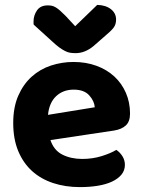

<svg xmlns="http://www.w3.org/2000/svg" viewBox="-20 -749 583 784"><path d="M186 -177Q200 -135 235 -117.5Q270 -100 316 -100Q358 -100 395 -111.5Q432 -123 455 -137Q470 -127 480 -111Q490 -95 490 -76Q490 -53 476 -36Q462 -19 437.5 -7.5Q413 4 379.5 9.5Q346 15 306 15Q247 15 197 -1.5Q147 -18 111 -50.5Q75 -83 54.5 -132Q34 -181 34 -247Q34 -311 54.5 -358Q75 -405 109.5 -436Q144 -467 188.5 -481.5Q233 -496 280 -496Q331 -496 373.5 -480.5Q416 -465 446.5 -437Q477 -409 494 -370Q511 -331 511 -285Q511 -253 494 -237Q477 -221 446 -216ZM281 -383Q238 -383 209.5 -356.5Q181 -330 176 -280L367 -311Q365 -337 344 -360Q323 -383 281 -383ZM287 -642 377 -729Q412 -728 433 -711.5Q454 -695 454 -669Q454 -649 443.5 -635.5Q433 -622 410 -603L362 -561Q327 -532 289 -532Q277 -532 267 -533.5Q257 -535 246 -540.5Q235 -546 222.5 -555Q210 -564 194 -579L118 -648Q117 -650 117 -654Q117 -658 117 -662Q117 -686 131 -706.5Q145 -727 175 -727Q184 -727 191.5 -725.5Q199 -724 207.5 -719Q216 -714 225.5 -705.5Q235 -697 248 -684Z"/></svg>

Font: Baloo 2
Style: Bold
Weight: 700
Designer: Sarang Kulkarni and Ek Type
Foundry: Ek Type
Version: Version 1.640;hotconv 1.0.111;makeotfexe 2.5.65597; ttfautoh